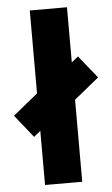

<svg xmlns="http://www.w3.org/2000/svg" viewBox="-82 -797 486 833"><g transform="rotate(-5 161.0 -380.0)"><path d="M80 0V-236L51 -212L-28 -311L80 -399V-760H242V-520L271 -543L350 -445L242 -357V0Z"/></g></svg>

Font: Noto Sans Malayalam ExtraCondensed Black
Style: Regular
Weight: 900
Width: 2
Designer: Jelle Bosma - Monotype Design Team
Foundry: Monotype Imaging Inc.
Version: Version 2.104; ttfautohint (v1.8.4.7-5d5b)